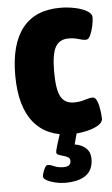

<svg xmlns="http://www.w3.org/2000/svg" viewBox="-53 -567 478 816"><g transform="rotate(-5 185.5 -159.5)"><path d="M235 8Q131 8 75.5 -60.5Q20 -129 20 -262Q20 -394 74 -462.5Q128 -531 235 -531Q267 -531 298 -524.5Q329 -518 349 -506Q369 -494 369 -479Q369 -465 364.5 -443Q360 -421 352 -403.5Q344 -386 333 -386Q320 -386 301 -392Q282 -398 259 -398Q220 -398 203 -367.5Q186 -337 186 -262Q186 -186 203 -155.5Q220 -125 259 -125Q283 -125 305 -132Q327 -139 340 -139Q351 -139 358 -121.5Q365 -104 368 -81.5Q371 -59 371 -46Q371 -30 351 -18Q331 -6 299.5 1Q268 8 235 8ZM191 212Q172 212 150.5 207Q129 202 114.5 194Q100 186 100 178Q100 171 103.5 160Q107 149 112.5 139.5Q118 130 124 130Q135 130 151.5 137.5Q168 145 191 145Q222 145 222 121Q222 110 213.5 105Q205 100 193.5 97Q182 94 173.5 90.5Q165 87 165 80Q165 77 166 71.5Q167 66 172.5 48Q178 30 191 -10H263L246 53Q277 58 294.5 75Q312 92 312 120Q312 212 191 212Z"/></g></svg>

Font: Asap Condensed ExtraBold
Style: Regular
Weight: 800
Width: 3
Designer: Pablo Cosgaya
Foundry: Omnibus-Type
Version: Version 3.001; ttfautohint (v1.8.4.7-5d5b)